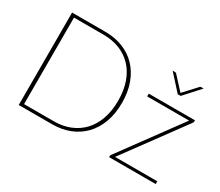

<svg xmlns="http://www.w3.org/2000/svg" viewBox="-122 -984 1449 1265"><g transform="rotate(30 602.0 -351.5)"><path d="M694 -351.5Q694 -269 670 -203.8Q646 -138.5 602.5 -93.2Q559 -48 498.5 -24Q438 0 365 0H111.5V-703H365Q438 -703 498.5 -679Q559 -655 602.5 -609.8Q646 -564.5 670 -499.2Q694 -434 694 -351.5ZM665 -351.5Q665 -430 643.2 -491.2Q621.5 -552.5 581.8 -594.5Q542 -636.5 486.8 -658.5Q431.5 -680.5 365 -680.5H139V-22.5H365Q431.5 -22.5 486.8 -44.5Q542 -66.5 581.8 -108.5Q621.5 -150.5 643.2 -211.8Q665 -273 665 -351.5ZM1167.5 -493V-482Q1167.5 -479 1166.2 -476.5Q1165 -474 1162.5 -471L832 -21H1153.5V0H799V-9.5Q799 -12.5 800.2 -15Q801.5 -17.5 804 -21L1135 -472H816V-493ZM1112.5 -703 1005.5 -585H983.5L876.5 -703H895.5Q898 -703 900.8 -701.5Q903.5 -700 905.5 -698.5L990.5 -606Q993.5 -603 994.5 -601.5Q995.5 -602.5 996.5 -603.8Q997.5 -605 998.5 -606L1084 -698.5Q1088.5 -703 1094 -703Z"/></g></svg>

Font: Lato 2
Style: Regular
Weight: 200
Designer: Lukasz Dziedzic with Adam Twardoch and Botio Nikoltchev
Foundry: tyPoland Lukasz Dziedzic
Version: Version 2.015; 2015-08-06; http://www.latofonts.com/